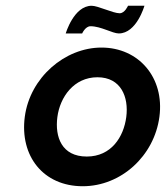

<svg xmlns="http://www.w3.org/2000/svg" viewBox="-20 -638 575 666"><path d="M294 -547C330 -547 370 -522 392 -522C454 -522 481 -618 481 -618H424C424 -618 413 -592 395 -592C372 -592 320 -618 298 -618C236 -618 208 -522 208 -522H265C265 -522 276 -547 294 -547ZM179 -232C188 -301 236 -370 318 -370C400 -370 427 -301 418 -232C409 -163 366 -95 281 -95C194 -95 170 -163 179 -232ZM66 -233C48 -97 130 8 267 8C400 8 515 -97 533 -233C551 -369 461 -473 332 -473C205 -473 84 -369 66 -233Z"/></svg>

Font: Hussar Tani
Style: Kurs
Weight: 700
Foundry: Cannot Into Space Fonts
Version: Version 0.92